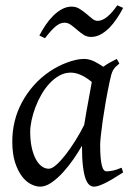

<svg xmlns="http://www.w3.org/2000/svg" viewBox="-20 -677 490 717"><path d="M294.4 -210.4Q297.9 -232.4 302 -256.1Q306.2 -279.8 310.3 -301.8Q314.5 -323.7 317.6 -342Q320.8 -360.4 322.8 -371.1Q315.4 -377 306.6 -383.1Q297.9 -389.2 287.8 -394.3Q277.8 -399.4 266.8 -402.6Q255.9 -405.8 244.1 -405.8Q221.7 -405.8 201.9 -394.8Q182.1 -383.8 165.3 -365.7Q148.4 -347.7 135 -324.5Q121.6 -301.3 112.3 -276.6Q103 -252 97.9 -228Q92.8 -204.1 92.8 -185.1Q92.8 -153.3 98.1 -127.9Q103.5 -102.5 112.8 -84.5Q122.1 -66.4 134.8 -56.6Q147.5 -46.9 162.1 -46.9Q173.8 -46.9 190.7 -61.8Q207.5 -76.7 225.8 -100.3Q244.1 -124 262.2 -153.1Q280.3 -182.1 294.4 -210.4ZM439.9 -33.2Q397.5 -5.4 371.3 7.3Q345.2 20 331.1 20Q322.3 20 314.2 13.9Q306.2 7.8 299.8 -9Q293.5 -25.9 289.8 -55.7Q286.1 -85.4 286.1 -132.8Q273.4 -110.4 255.1 -83.7Q236.8 -57.1 215.8 -33.9Q194.8 -10.7 172.6 4.6Q150.4 20 129.9 20Q113.8 20 95.5 10.7Q77.1 1.5 61.8 -18.8Q46.4 -39.1 36.1 -71Q25.9 -103 25.9 -148.9Q25.9 -187.5 34.9 -224.4Q43.9 -261.2 62 -294.9Q80.1 -328.6 106.2 -358.2Q132.3 -387.7 167 -411.1Q180.2 -419.9 196 -428.2Q211.9 -436.5 228.8 -442.9Q245.6 -449.2 262.2 -453.1Q278.8 -457 293.9 -457Q304.2 -457 314 -454.3Q323.7 -451.7 332.8 -447.3Q341.8 -442.9 350.1 -437.7Q358.4 -432.6 365.7 -427.7Q377 -436 389.6 -443.1Q402.3 -450.2 416 -457L425.8 -439.9Q417.5 -433.1 412.1 -427.7Q406.7 -422.4 402.6 -415.3Q398.4 -408.2 395.5 -397.9Q392.6 -387.7 389.2 -371.1Q381.8 -335.9 375.2 -299.1Q368.7 -262.2 364 -229.5Q359.4 -196.8 356.7 -171.9Q354 -147 354 -136.2Q354 -108.4 355.7 -89.4Q357.4 -70.3 360.4 -58.8Q363.3 -47.4 367.7 -42.2Q372.1 -37.1 377.9 -37.1Q387.7 -37.1 401.1 -39.8Q414.6 -42.5 434.1 -50.8ZM439.9 -647.5Q429.7 -627.9 416.7 -608.4Q403.8 -588.9 388.7 -573.5Q373.5 -558.1 356.2 -548.6Q338.9 -539.1 319.8 -539.1Q304.2 -539.1 291.7 -547.4Q279.3 -555.7 267.8 -565.7Q256.3 -575.7 244.9 -584Q233.4 -592.3 220.7 -592.3Q203.6 -592.3 186 -576.9Q168.5 -561.5 147.9 -534.2L127 -544.4Q137.2 -564 150.1 -583.3Q163.1 -602.5 178.5 -617.9Q193.8 -633.3 211.4 -642.8Q229 -652.3 247.6 -652.3Q263.7 -652.3 277.1 -644Q290.5 -635.7 302.2 -625.7Q314 -615.7 324.2 -607.4Q334.5 -599.1 344.7 -599.1Q361.8 -599.1 380.6 -614.5Q399.4 -629.9 418 -657.2Z"/></svg>

Font: Gentium Plus Eur
Style: Italic
Weight: 400
Italic angle: -8°
Designer: J. Victor Gaultney, Annie Olsen, Iska Routamaa, Becca Hirsbrunner
Foundry: SIL International
Version: Version 5.000